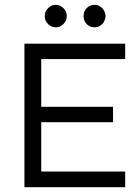

<svg xmlns="http://www.w3.org/2000/svg" viewBox="-20 -782 584 802"><path d="M452.1 -335.9Q377 -335.9 152.3 -335.9Q152.3 -385.7 152.3 -535.2Q240.2 -535.2 502.9 -535.2Q502.9 -550.8 502.9 -599.6Q397.5 -599.6 82 -599.6Q82 -581.1 82 -524.4Q82 -393.6 82 0Q187.5 0 502.9 0Q502.9 -16.6 502.9 -65.4Q415 -65.4 152.3 -65.4Q152.3 -116.2 152.3 -271.5Q226.6 -271.5 452.1 -271.5Q452.1 -287.1 452.1 -335.9ZM167 -714.8Q167 -705.1 169.9 -697.3Q173.8 -688.5 180.7 -681.6Q187.5 -674.8 196.3 -670.9Q204.1 -668 212.9 -668Q221.7 -668 229.5 -670.9Q237.3 -674.8 245.1 -681.6Q252 -688.5 255.9 -697.3Q258.8 -705.1 258.8 -714.8Q258.8 -723.6 255.9 -732.4Q252 -740.2 245.1 -748Q237.3 -754.9 229.5 -758.8Q221.7 -761.7 212.9 -761.7Q204.1 -761.7 196.3 -758.8Q187.5 -754.9 180.7 -748Q173.8 -740.2 169.9 -732.4Q167 -723.6 167 -714.8ZM329.1 -714.8Q329.1 -705.1 332 -697.3Q335 -688.5 341.8 -681.6Q348.6 -674.8 357.4 -670.9Q365.2 -668 375 -668Q383.8 -668 391.6 -670.9Q399.4 -674.8 407.2 -681.6Q414.1 -688.5 417 -697.3Q420.9 -705.1 420.9 -714.8Q420.9 -723.6 417 -732.4Q414.1 -740.2 407.2 -748Q399.4 -754.9 391.6 -758.8Q383.8 -761.7 375 -761.7Q365.2 -761.7 357.4 -758.8Q348.6 -754.9 341.8 -748Q335 -740.2 332 -732.4Q329.1 -723.6 329.1 -714.8Z"/></svg>

Font: TextaAlt
Style: Regular
Weight: 400
Designer: Daniel Hernandez & Miguel Hernandez
Version: Version 1.005;com.myfonts.easy.latinotype.texta.alt-regular.